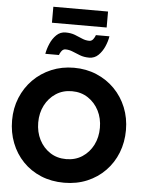

<svg xmlns="http://www.w3.org/2000/svg" viewBox="-65 -1074 873 1138"><g transform="rotate(5 371.0 -505.0)"><path d="M176 -330.5Q176 -274 199.2 -228.2Q222.5 -182.5 263.8 -155.5Q305 -128.5 359.5 -128.5Q414 -128.5 455.2 -155.5Q496.5 -182.5 519.8 -228.2Q543 -274 543 -330.5Q543 -387 519.8 -432.5Q496.5 -478 455.2 -505.2Q414 -532.5 359.5 -532.5Q305 -532.5 263.8 -505.2Q222.5 -478 199.2 -432.5Q176 -387 176 -330.5ZM20.5 -330.5Q20.5 -402.5 46 -464.8Q71.5 -527 117.5 -573.5Q163.5 -620 225.5 -646Q287.5 -672 359.5 -672Q432.5 -672 494.2 -646Q556 -620 601.8 -573.5Q647.5 -527 672.8 -464.8Q698 -402.5 698 -330.5Q698 -258 673.5 -195.8Q649 -133.5 603.5 -86.8Q558 -40 496 -14Q434 12 359.5 12Q283.5 12 221.2 -14Q159 -40 114 -86.8Q69 -133.5 44.8 -195.8Q20.5 -258 20.5 -330.5ZM182.5 -739.5Q187.5 -769 201 -800.5Q214.5 -832 237.2 -854Q260 -876 291.5 -876Q323 -876 347 -866.8Q371 -857.5 392 -848.2Q413 -839 435 -839Q449.5 -839 458.8 -851.8Q468 -864.5 471.5 -876H552Q547.5 -846.5 533.8 -815Q520 -783.5 497.5 -761.5Q475 -739.5 443 -739.5Q412 -739.5 388 -748.8Q364 -758 342.8 -767Q321.5 -776 299.5 -776Q285.5 -776 276.2 -763.5Q267 -751 263.5 -739.5ZM205.5 -926.5V-1021.5H531V-926.5Z"/></g></svg>

Font: League Spartan Thin
Style: Bold
Weight: 700
Version: Version 2.002